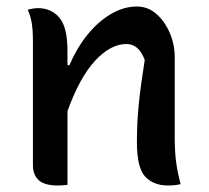

<svg xmlns="http://www.w3.org/2000/svg" viewBox="-20 -565 640 589"><path d="M187 2Q179 3 172.5 3.5Q166 4 158 4Q116 4 98.5 -12.5Q81 -29 81 -58V-441Q81 -471 77.5 -493.5Q74 -516 65 -535Q82 -540 97 -540Q137 -540 162 -511Q187 -482 187 -408V-365H193Q215 -417 247.5 -457.5Q280 -498 319.5 -521.5Q359 -545 400 -545Q434 -545 460 -522Q486 -499 501 -463.5Q516 -428 516 -390V-144Q516 -101 520 -70Q524 -39 534 0Q517 4 495 4Q451 4 425.5 -23Q400 -50 400 -129Q400 -191 406 -248.5Q412 -306 424 -381Q406 -430 368 -430Q319 -430 271.5 -378.5Q224 -327 187 -224Z"/></svg>

Font: Recursive Sn Csl St Med
Style: Regular
Weight: 500
Version: Version 1.079;hotconv 1.0.112;makeotfexe 2.5.65598; ttfautoh